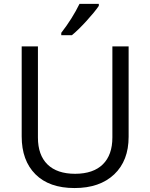

<svg xmlns="http://www.w3.org/2000/svg" viewBox="-20 -951 768 981"><path d="M637.2 -713.9V-252Q637.2 -129.9 563.5 -60.1Q489.7 9.8 360.8 9.8Q231.4 9.8 161.1 -60.5Q90.8 -130.9 90.8 -253.9V-713.9H173.8V-248Q173.8 -158.7 222.7 -110.8Q271.5 -63 364.3 -63Q457 -63.5 505.4 -111.3Q554.2 -159.2 554.2 -249V-713.9ZM484.9 -931.2V-920.9Q463.4 -889.2 420.9 -842.8Q378.4 -796.4 347.2 -771H293V-783.2Q349.1 -855.5 386.2 -931.2Z"/></svg>

Font: OpenSans
Style: Regular
Weight: 400
Foundry: Ascender Corporation
Version: Version 1.10